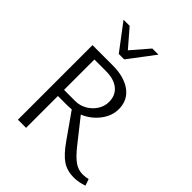

<svg xmlns="http://www.w3.org/2000/svg" viewBox="-250 -1048 1198 1198"><g transform="rotate(45 349.0 -449.0)"><path d="M109 -658H287Q389 -658 448.5 -614Q508 -570 508 -492Q508 -432 467.5 -379Q427 -326 364 -300L485 -147Q531 -89 564.5 -66.5Q598 -44 635 -44Q661 -44 683 -50L698 -7Q653 9 611 9Q551 9 508.5 -19.5Q466 -48 415 -121L301 -283Q281 -281 271 -281H181V0H109ZM188 -907 288 -791 388 -907H442L312 -735H264L134 -907ZM280 -335Q320 -335 355 -355Q390 -375 411.5 -408.5Q433 -442 433 -480Q433 -538 393.5 -570.5Q354 -603 281 -603H181V-335Z"/></g></svg>

Font: QiushuiShotai Bright
Style: Regular
Weight: 400
Designer: Christian Thalmann (Catharsis Fonts)
Version: Version 1.250;